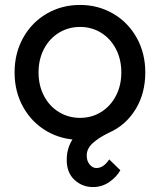

<svg xmlns="http://www.w3.org/2000/svg" viewBox="-20 -556 647 777"><path d="M471 -263Q471 -316 449 -358Q427 -400 389 -423.5Q351 -447 304 -447Q257 -447 218.5 -423.5Q180 -400 158 -358Q136 -316 136 -263Q136 -210 158 -168Q180 -126 218.5 -102.5Q257 -79 304 -79Q351 -79 389 -102.5Q427 -126 449 -168Q471 -210 471 -263ZM39 -263Q39 -341 74 -403.5Q109 -466 169.5 -501Q230 -536 304 -536Q377 -536 437.5 -501Q498 -466 533 -403.5Q568 -341 568 -263Q568 -178 528.5 -113.5Q489 -49 421 -19Q378 2 354.5 24Q331 46 331 73Q331 96 343 110Q355 124 370 124Q399 124 422 89L467 133Q452 160 422.5 180.5Q393 201 356 201Q313 201 281.5 172Q250 143 250 91Q250 -31 408 -78L403 -31Q390 -21 354.5 -5.5Q319 10 304 10Q230 10 169.5 -25Q109 -60 74 -122.5Q39 -185 39 -263Z"/></svg>

Font: Lexend
Style: Regular
Weight: 400
Designer: Thomas Jockin
Foundry: Lexend
Version: Version 1.000